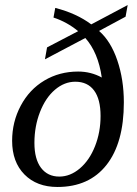

<svg xmlns="http://www.w3.org/2000/svg" viewBox="-20 -725 540 757"><path d="M468.3 -321.3Q468.3 -161.6 399.9 -74.7Q331.5 12.2 206.5 12.2Q125 12.2 76.4 -37.1Q27.8 -86.4 27.8 -169.9Q27.8 -244.6 61.8 -308.3Q95.7 -372.1 155 -407.5Q214.4 -442.9 288.1 -442.9Q338.4 -442.9 381.3 -419.4Q367.2 -518.1 316.4 -575.2L157.2 -491.2L165.5 -538.1L288.1 -602.1Q244.6 -638.2 190.9 -655.8L197.8 -693.8Q281.7 -672.4 339.8 -628.9L483.4 -705.1L475.1 -659.2L370.6 -603Q417 -562.5 442.6 -486.8Q468.3 -411.1 468.3 -321.3ZM276.9 -402.8Q233.9 -402.8 196.8 -371.3Q159.7 -339.8 137.7 -283.4Q115.7 -227.1 115.7 -161.6Q115.7 -97.7 141.8 -63.2Q168 -28.8 213.9 -28.8Q256.8 -28.8 294.7 -60.8Q332.5 -92.8 354.5 -148.2Q376.5 -203.6 376.5 -267.6Q376.5 -334 350.8 -368.4Q325.2 -402.8 276.9 -402.8Z"/></svg>

Font: Liberation Serif
Style: Italic
Weight: 400
Italic angle: -16.333°
Designer: Steve Matteson
Foundry: Ascender Corporation
Version: Version 2.1.5